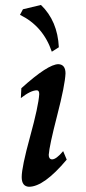

<svg xmlns="http://www.w3.org/2000/svg" viewBox="-20 -733 342 760"><path d="M94.7 6.3Q65.9 4.9 65.9 -32.2Q65.9 -71.3 99.1 -192.1Q132.3 -313 135.3 -360.4Q135.3 -375.5 126 -375.5Q101.6 -375.5 62.5 -344.7L64.5 -383.8Q169.9 -479 211.4 -479Q239.3 -477.5 239.3 -442.4Q237.3 -396 206.3 -275.9Q175.3 -155.8 172.9 -120.1Q172.9 -103 186 -102.1Q202.6 -102.1 230 -134.8L244.1 -101.1Q153.8 6.3 94.7 6.3ZM185.1 -528.3Q150.9 -629.4 59.1 -674.3L70.8 -696.3L142.1 -713.4Q208 -649.9 212.9 -545.9Z"/></svg>

Font: Kelvinch
Style: Italic
Weight: 400
Italic angle: -10°
Designer: Paul James Miller
Foundry: High-Logic / Made with FontCreator
Version: Version 3.40;July 22, 2017;FontCreator 11.0.0.2388 64-bit